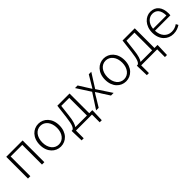

<svg xmlns="http://www.w3.org/2000/svg" viewBox="282 -1846 3335 3335"><g transform="rotate(-45 1949.5 -178.5)"><path d="M100 0H158V-484H444V0H502V-534H100Z M899 13C1028 13 1140 -89 1140 -266C1140 -444 1028 -547 899 -547C770 -547 658 -444 658 -266C658 -89 770 13 899 13ZM899 -38C794 -38 719 -130 719 -266C719 -403 794 -496 899 -496C1004 -496 1080 -403 1080 -266C1080 -130 1004 -38 899 -38Z M1279 0H1672V190H1723L1730 -14V-50H1655V-534H1355L1325 -286C1303 -104 1276 -67 1244 -50H1222V-14L1228 190H1279ZM1313 -50C1339 -84 1363 -148 1377 -277L1401 -484H1598V-50Z M1774 0H1837L1923 -141C1942 -174 1961 -207 1982 -238H1987C2009 -207 2030 -174 2048 -141L2139 0H2204L2024 -273L2189 -534H2128L2049 -402C2030 -373 2014 -344 1996 -313H1992C1973 -344 1953 -373 1936 -402L1853 -534H1789L1954 -278Z M2501 13C2630 13 2742 -89 2742 -266C2742 -444 2630 -547 2501 -547C2372 -547 2260 -444 2260 -266C2260 -89 2372 13 2501 13ZM2501 -38C2396 -38 2321 -130 2321 -266C2321 -403 2396 -496 2501 -496C2606 -496 2682 -403 2682 -266C2682 -130 2606 -38 2501 -38Z M2881 0H3274V190H3325L3332 -14V-50H3257V-534H2957L2927 -286C2905 -104 2878 -67 2846 -50H2824V-14L2830 190H2881ZM2915 -50C2941 -84 2965 -148 2979 -277L3003 -484H3200V-50Z M3666 13C3742 13 3792 -12 3835 -39L3812 -82C3772 -54 3728 -36 3671 -36C3556 -36 3479 -127 3476 -256H3854C3856 -270 3857 -285 3857 -299C3857 -455 3780 -547 3651 -547C3531 -547 3417 -440 3417 -266C3417 -91 3528 13 3666 13ZM3476 -303C3487 -425 3565 -497 3651 -497C3745 -497 3803 -432 3803 -303Z"/></g></svg>

Font: Noto Sans TC Light
Style: Regular
Weight: 300
Designer: Ryoko NISHIZUKA 西塚涼子 (kana, bopomofo & ideographs); Paul D. Hunt (Latin, Greek & Cyrillic); Sandoll Communications 산돌커뮤니
Foundry: Adobe
Version: Version 2.004;hotconv 1.0.118;makeotfexe 2.5.65603